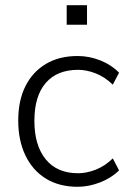

<svg xmlns="http://www.w3.org/2000/svg" viewBox="-20 -709 499 737"><path d="M278 8Q207 8 156 -23.5Q105 -55 77.5 -112.5Q50 -170 50 -246Q50 -323 77.5 -378Q105 -433 156 -463.5Q207 -494 278 -494Q323 -494 365.5 -477Q408 -460 437 -430L413 -384Q382 -414 347 -427.5Q312 -441 280 -441Q199 -441 155.5 -390.5Q112 -340 112 -245Q112 -151 155.5 -97.5Q199 -44 280 -44Q312 -44 347 -57.5Q382 -71 413 -101L437 -55Q408 -26 364.5 -9Q321 8 278 8ZM236 -614V-689H314V-614Z"/></svg>

Font: Nunito Sans 12pt ExtraLight 12pt Light
Style: Regular
Weight: 300
Version: Version 3.101;gftools[0.9.27]